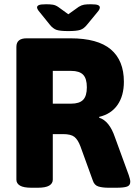

<svg xmlns="http://www.w3.org/2000/svg" viewBox="-20 -880 650 902"><path d="M128 2Q91 2 74 -8Q57 -18 57 -36V-660Q57 -700 105 -700H311Q439 -700 500.5 -648Q562 -596 562 -496Q562 -430 532 -387Q502 -344 446 -331V-327Q494 -312 520 -235L585 -57Q592 -37 592 -26Q592 -9 577 -3.5Q562 2 526 2H491Q461 2 442 -4Q423 -10 416 -32L358 -192Q346 -224 329.5 -237Q313 -250 276 -250H228V-36Q228 -18 211 -8Q194 2 157 2ZM228 -393H314Q353 -393 370.5 -411Q388 -429 388 -470Q388 -511 370.5 -529Q353 -547 314 -547H228ZM406 -860Q432 -860 440.5 -856Q449 -852 449 -845Q449 -841 446.5 -835.5Q444 -830 436 -821L389 -764Q374 -745 356.5 -739.5Q339 -734 301 -734Q263 -734 246 -739.5Q229 -745 214 -764L168 -821Q160 -830 157 -836Q154 -842 154 -845Q154 -852 162.5 -856Q171 -860 197 -860Q215 -860 228 -858Q241 -856 254 -847L301 -813L350 -848Q363 -856 375 -858Q387 -860 406 -860Z"/></svg>

Font: Asap ExtraBold
Style: Regular
Weight: 800
Designer: Pablo Cosgaya
Foundry: Omnibus-Type
Version: Version 3.001; ttfautohint (v1.8.4.7-5d5b)